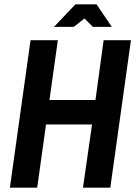

<svg xmlns="http://www.w3.org/2000/svg" viewBox="-20 -873 632 893"><path d="M26 0 122 -686H249L210 -408H424L462 -686H589L493 0H366L408 -294H194L153 0ZM231 -748 331 -853H429L500 -748H412L373 -787L323 -748Z"/></svg>

Font: Archivo Narrow
Style: Bold Italic
Weight: 700
Italic angle: -8°
Designer: Hector Gatti
Foundry: Omnibus-Type
Version: Version 3.002